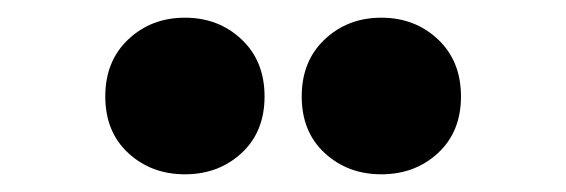

<svg xmlns="http://www.w3.org/2000/svg" viewBox="-20 -796 640 217"><path d="M411 -599Q373 -599 347 -623Q321 -647 321 -687Q321 -727 347 -751.5Q373 -776 411 -776Q449 -776 475 -751.5Q501 -727 501 -687Q501 -647 475 -623Q449 -599 411 -599ZM189 -599Q151 -599 125 -623Q99 -647 99 -687Q99 -727 125 -751.5Q151 -776 189 -776Q227 -776 253 -751.5Q279 -727 279 -687Q279 -647 253 -623Q227 -599 189 -599Z"/></svg>

Font: MOST Montserrat Black
Style: Regular
Weight: 900
Designer: Julieta Ulanovsky
Foundry: Julieta Ulanovsky
Version: Version 8.000;March 11, 2024;FontCreator 15.0.0.2926 64-bit